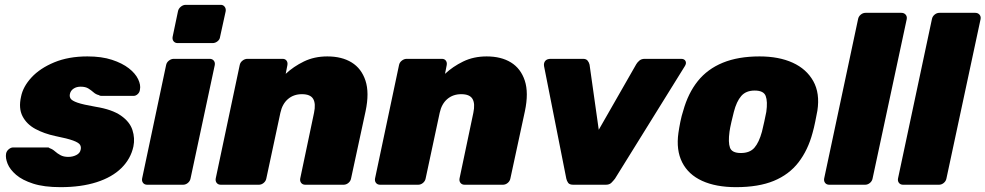

<svg xmlns="http://www.w3.org/2000/svg" viewBox="-20 -763 4070 793"><path d="M230 10Q162 10 117 -4.5Q72 -19 46.5 -41Q21 -63 11.5 -86.5Q2 -110 5 -128Q7 -139 16 -146.5Q25 -154 34 -154H178Q180 -154 181.5 -153.5Q183 -153 185 -151Q197 -147 207 -138Q217 -129 230 -122Q243 -115 262 -115Q280 -115 295 -122.5Q310 -130 313 -144Q316 -156 310.5 -165Q305 -174 282 -182.5Q259 -191 209 -201Q162 -211 126 -230.5Q90 -250 73 -283Q56 -316 67 -364Q75 -405 110 -443Q145 -481 204 -505.5Q263 -530 341 -530Q400 -530 442.5 -516Q485 -502 512 -481Q539 -460 550.5 -436Q562 -412 558 -393Q557 -382 549 -374.5Q541 -367 532 -367H400Q397 -367 394 -367.5Q391 -368 389 -370Q376 -373 366.5 -381.5Q357 -390 345 -397.5Q333 -405 313 -405Q296 -405 284 -397Q272 -389 269 -376Q266 -365 271.5 -356Q277 -347 300 -339Q323 -331 375 -322Q443 -311 479.5 -285.5Q516 -260 527 -226Q538 -192 531 -158Q520 -107 481.5 -69Q443 -31 379 -10.5Q315 10 230 10Z M588 0Q577 0 571 -7.5Q565 -15 567 -26L666 -494Q668 -505 677.5 -512.5Q687 -520 698 -520H846Q857 -520 863 -512.5Q869 -505 867 -494L767 -26Q765 -15 756 -7.5Q747 0 736 0ZM714 -585Q703 -585 697 -592.5Q691 -600 693 -611L715 -716Q717 -727 726.5 -735Q736 -743 747 -743H892Q902 -743 908 -735Q914 -727 912 -716L889 -611Q888 -600 878.5 -592.5Q869 -585 858 -585Z M892 0Q881 0 875 -7.5Q869 -15 871 -26L970 -494Q972 -505 981.5 -512.5Q991 -520 1002 -520H1147Q1158 -520 1163.5 -512.5Q1169 -505 1167 -494L1160 -458Q1192 -488 1235 -509Q1278 -530 1332 -530Q1392 -530 1432.5 -505Q1473 -480 1489.5 -430Q1506 -380 1490 -304L1430 -26Q1428 -15 1419 -7.5Q1410 0 1399 0H1241Q1230 0 1224 -7.5Q1218 -15 1220 -26L1277 -297Q1285 -335 1273.5 -354.5Q1262 -374 1227 -374Q1193 -374 1169.5 -354Q1146 -334 1138 -297L1080 -26Q1078 -15 1069 -7.5Q1060 0 1049 0Z M1550 0Q1539 0 1533 -7.5Q1527 -15 1529 -26L1628 -494Q1630 -505 1639.5 -512.5Q1649 -520 1660 -520H1805Q1816 -520 1821.5 -512.5Q1827 -505 1825 -494L1818 -458Q1850 -488 1893 -509Q1936 -530 1990 -530Q2050 -530 2090.5 -505Q2131 -480 2147.5 -430Q2164 -380 2148 -304L2088 -26Q2086 -15 2077 -7.5Q2068 0 2057 0H1899Q1888 0 1882 -7.5Q1876 -15 1878 -26L1935 -297Q1943 -335 1931.5 -354.5Q1920 -374 1885 -374Q1851 -374 1827.5 -354Q1804 -334 1796 -297L1738 -26Q1736 -15 1727 -7.5Q1718 0 1707 0Z M2348 0Q2332 0 2326.5 -8Q2321 -16 2319 -25L2227 -490Q2225 -503 2232 -511.5Q2239 -520 2255 -520H2388Q2401 -520 2407 -512.5Q2413 -505 2415 -496L2453 -227L2608 -498Q2612 -505 2620.5 -512.5Q2629 -520 2643 -520H2793Q2807 -520 2811.5 -510.5Q2816 -501 2808 -489L2520 -25Q2513 -16 2505 -8Q2497 0 2482 0Z M3020 10Q2937 10 2880 -16Q2823 -42 2797.5 -92.5Q2772 -143 2782 -214Q2785 -235 2790 -260Q2795 -285 2802 -306Q2822 -378 2862 -428Q2902 -478 2965.5 -504Q3029 -530 3117 -530Q3197 -530 3254 -504Q3311 -478 3339 -428Q3367 -378 3356 -306Q3352 -285 3347 -260Q3342 -235 3336 -214Q3317 -143 3278 -92.5Q3239 -42 3176 -16Q3113 10 3020 10ZM3040 -131Q3077 -131 3096 -153Q3115 -175 3127 -219Q3131 -234 3136.5 -260Q3142 -286 3145 -301Q3151 -344 3142.5 -366.5Q3134 -389 3097 -389Q3061 -389 3041.5 -366.5Q3022 -344 3011 -301Q3007 -286 3001 -260Q2995 -234 2993 -219Q2987 -175 2995 -153Q3003 -131 3040 -131Z M3405 0Q3394 0 3388 -7.5Q3382 -15 3384 -26L3524 -684Q3526 -695 3535 -702.5Q3544 -710 3555 -710H3703Q3714 -710 3720.5 -702.5Q3727 -695 3725 -684L3584 -26Q3582 -15 3573 -7.5Q3564 0 3553 0Z M3710 0Q3699 0 3693 -7.5Q3687 -15 3689 -26L3829 -684Q3831 -695 3840 -702.5Q3849 -710 3860 -710H4008Q4019 -710 4025.5 -702.5Q4032 -695 4030 -684L3889 -26Q3887 -15 3878 -7.5Q3869 0 3858 0Z"/></svg>

Font: Rubik ExtraBold
Style: Italic
Weight: 800
Italic angle: -12°
Designer: Hubert and Fischer
Foundry: Hubert and Fischer
Version: Version 2.300;gftools[0.9.30]